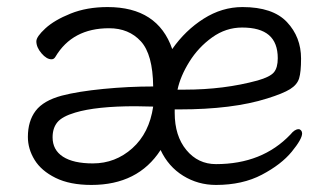

<svg xmlns="http://www.w3.org/2000/svg" viewBox="-20 -506 928 544"><path d="M364 -205Q253 -205 193 -187Q156 -176 142.5 -159.5Q129 -143 129 -117Q129 -81 158.5 -62Q188 -43 243 -43Q307 -43 355 -86Q403 -129 414 -204ZM710 -278Q745 -288 756 -301Q767 -314 767 -341Q767 -385 742 -406.5Q717 -428 666 -428Q620 -428 581 -400Q542 -372 516.5 -331Q491 -290 483 -252H503Q615 -252 710 -278ZM155 -235Q201 -247 272.5 -254Q344 -261 414 -261Q413 -352 379 -389Q345 -426 289 -426Q185 -426 137 -345Q133 -338 126 -338Q112 -338 97.5 -355Q83 -372 83 -389Q83 -402 108.5 -425.5Q134 -449 180 -467.5Q226 -486 285 -486Q427 -486 468 -367Q505 -420 557 -453Q609 -486 667 -486Q753 -486 793 -443.5Q833 -401 833 -340Q833 -302 827.5 -284Q822 -266 802 -253.5Q782 -241 737 -227Q639 -196 488 -196H475V-186Q475 -121 508 -81Q541 -41 592 -41Q723 -41 803 -125Q815 -140 826 -140Q830 -140 833 -136.5Q836 -133 836 -128Q836 -112 806.5 -76Q777 -40 722 -11Q667 18 592 18Q541 18 499 -8Q457 -34 435 -81Q371 18 239 18Q178 18 137.5 -2Q97 -22 78 -53Q59 -84 59 -118Q59 -163 81 -192Q103 -221 155 -235Z"/></svg>

Font: Iansui
Style: Regular
Weight: 400
Designer: But Ko / Fontworks Inc.
Foundry: zi-hi.com / Fontworks Inc.
Version: Version 1.002